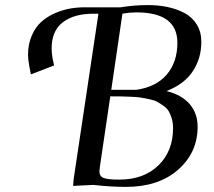

<svg xmlns="http://www.w3.org/2000/svg" viewBox="-20 -731 846 759"><path d="M90.8 -513.2Q90.8 -556.2 105.5 -590.1Q120.1 -624 143.1 -644.5Q166 -665 196.5 -678.5Q227.1 -691.9 255.9 -697Q284.7 -702.1 314 -702.1H456.1Q510.3 -710.9 564.9 -710.9Q606 -710.9 642.1 -703.4Q678.2 -695.8 709 -679.7Q739.7 -663.6 757.8 -634.3Q775.9 -605 775.9 -565.9Q775.9 -500 741.9 -449Q708 -397.9 638.2 -371.1Q699.2 -355.5 730.2 -319.1Q761.2 -282.7 761.2 -230Q761.2 -127.9 684.1 -60.1Q606.9 7.8 478 7.8Q418 7.8 349.1 0L269 3.9L271 -22L369.1 -676.8H349.1Q272.9 -676.8 228.5 -643.1Q184.1 -609.4 184.1 -539.1Q184.1 -522 188 -499L193.8 -472.2L102.1 -437L96.2 -466.8Q90.8 -498 90.8 -513.2ZM373 -54.2Q373 -34.2 389.4 -27.6Q405.8 -21 451.2 -21Q548.8 -21 606.4 -77.4Q664.1 -133.8 664.1 -224.1Q664.1 -244.6 659.2 -261.5Q654.3 -278.3 647.2 -290.8Q640.1 -303.2 626.5 -312.7Q612.8 -322.3 601.3 -328.6Q589.8 -335 569.3 -339.1Q548.8 -343.3 535.2 -345.5Q521.5 -347.7 496.3 -348.6Q471.2 -349.6 457.3 -349.9Q443.4 -350.1 416 -350.1L375 -73.2Q373 -59.6 373 -54.2ZM419.9 -376H519Q597.2 -387.2 639.2 -436.3Q681.2 -485.4 681.2 -562Q681.2 -682.1 519 -682.1Q506.8 -682.1 492.9 -680.9Q479 -679.7 471.7 -678.2L463.9 -676.8Z"/></svg>

Font: Dihjauti
Style: Bold Italic
Weight: 700
Italic angle: -9°
Designer: T. Christopher White
Version: Version 3.0.0